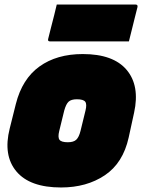

<svg xmlns="http://www.w3.org/2000/svg" viewBox="-20 -809 640 849"><path d="M346 -570Q481 -570 540 -500Q599 -430 573 -311L549 -201Q524 -88 443.5 -34Q363 20 250 20Q112 20 52.5 -51Q-7 -122 23 -241L50 -349Q78 -460 154.5 -515Q231 -570 346 -570ZM320 -370Q295 -370 283.5 -359.5Q272 -349 264 -320L242 -230Q235 -202 243 -191Q251 -180 280 -180Q305 -180 317 -191Q329 -202 336 -230L358 -320Q365 -348 357 -359Q349 -370 320 -370ZM231 -789H579Q590 -789 588 -778Q583 -759 576 -730.5Q569 -702 562 -674Q555 -646 550 -626H201Q190 -626 193 -637Q198 -657 205 -685Q212 -713 219.5 -741.5Q227 -770 231 -789Z"/></svg>

Font: Recursive Sn Lnr St XBk
Style: Italic
Weight: 1000
Italic angle: -15°
Version: Version 1.079;hotconv 1.0.112;makeotfexe 2.5.65598; ttfautoh